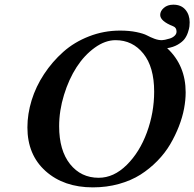

<svg xmlns="http://www.w3.org/2000/svg" viewBox="-20 -789 831 821"><path d="M474.1 -617.2Q429.7 -617.2 385.3 -585.2Q340.8 -553.2 307.6 -502Q274.4 -450.7 253.7 -383.3Q232.9 -315.9 232.9 -249Q232.9 -146 279.5 -87.4Q326.2 -28.8 401.9 -28.8Q466.3 -28.8 521.7 -83.5Q577.1 -138.2 608.2 -222.9Q639.2 -307.6 639.2 -397Q639.2 -502.4 593 -559.8Q546.9 -617.2 474.1 -617.2ZM377 12.2Q252.9 12.2 175 -57.4Q97.2 -127 97.2 -244.1Q97.2 -301.3 115.2 -360.1Q133.3 -418.9 168.5 -472.2Q203.6 -525.4 250.5 -567.1Q297.4 -608.9 360.6 -633.5Q423.8 -658.2 493.2 -658.2Q532.7 -658.2 563.2 -651.9Q593.8 -645.5 608.4 -637.7Q623 -629.9 639.9 -623.5Q656.7 -617.2 671.9 -617.2Q676.3 -617.2 685.3 -618.9Q694.3 -620.6 706.1 -624.3Q717.8 -627.9 726.3 -635.7Q734.9 -643.6 734.9 -653.8Q734.9 -671.4 720.2 -676.8Q665 -698.7 665 -725.1Q665 -741.7 680.7 -755.4Q696.3 -769 721.2 -769Q754.4 -769 772.7 -747.6Q791 -726.1 791 -693.8Q791 -685.1 790 -676Q789.1 -667 783.7 -650.6Q778.3 -634.3 768.8 -621.8Q759.3 -609.4 740 -598.1Q720.7 -586.9 694.8 -583Q773.9 -509.3 773.9 -394Q773.9 -361.3 767.1 -324.7Q760.3 -288.1 744.9 -248.5Q729.5 -209 707.5 -171.6Q685.5 -134.3 652.8 -100.8Q620.1 -67.4 580.6 -42.2Q541 -17.1 488.5 -2.4Q436 12.2 377 12.2Z"/></svg>

Font: Linux Libertine
Style: Bold Italic
Weight: 700
Italic angle: -11.5°
Designer: Philipp H. Poll
Foundry: Philipp H. Poll
Version: Version 4.0.5